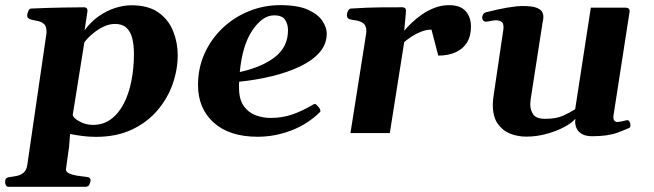

<svg xmlns="http://www.w3.org/2000/svg" viewBox="-72 -515 2531 743"><path d="M-39.1 208Q-45.9 208 -49.1 201.9Q-52.2 195.8 -52.2 190.4Q-52.2 177.7 -47.1 174.3Q-42 170.9 -32.7 169.9Q-20.5 168.5 -6.3 165.5Q7.8 162.6 19.3 153.1Q30.8 143.6 33.7 122.6L106.9 -379.9Q107.4 -383.3 107.7 -386.5Q107.9 -389.6 107.9 -392.6Q107.9 -414.1 97.9 -422.6Q87.9 -431.2 74.2 -433.6Q60.5 -436 49.3 -439Q42.5 -440.9 37.8 -444.3Q33.2 -447.8 33.2 -455.6Q33.2 -459.5 36.9 -470.5Q40.5 -481.4 48.3 -481.9Q116.7 -484.9 170.9 -485.8Q225.1 -486.8 254.4 -486.8Q258.3 -486.8 262.5 -483.9Q266.6 -481 266.6 -472.2L255.4 -397.9Q280.3 -431.6 311 -452.9Q341.8 -474.1 374.5 -484.4Q407.2 -494.6 436.5 -494.6Q502 -494.6 541.3 -466.6Q580.6 -438.5 598.1 -394.3Q615.7 -350.1 615.7 -301.8Q615.7 -245.1 595.9 -189.2Q576.2 -133.3 536.6 -87.2Q497.1 -41 437.7 -13.2Q378.4 14.6 299.3 14.6Q273.9 14.6 248.5 11.5Q223.1 8.3 199.2 3.4L195.3 52.7L183.1 140.6Q183.1 150.4 195.8 156.2Q208.5 162.1 227.3 165Q246.1 168 264.6 169.9Q278.8 171.4 278.8 183.1Q278.8 186.5 274.7 197.3Q270.5 208 258.8 208ZM288.1 -31.7Q327.6 -31.7 357.4 -53.7Q387.2 -75.7 407 -114Q426.8 -152.3 436.5 -201.9Q446.3 -251.5 446.3 -306.2Q446.3 -341.8 439.5 -367.9Q432.6 -394 416.7 -408.2Q400.9 -422.4 373 -422.4Q350.6 -422.4 327.9 -411.4Q305.2 -400.4 285.9 -384Q266.6 -367.7 254.4 -351.1L209.5 -70.3Q210.4 -59.1 234.9 -45.4Q259.3 -31.7 288.1 -31.7Z M1192.4 -385.3Q1192.4 -344.2 1165 -312.7Q1137.7 -281.2 1090.1 -258.3Q1042.5 -235.4 981.7 -220.5Q920.9 -205.6 853.5 -198.7Q853 -193.4 853 -187.5Q853 -181.6 853 -175.8Q853 -130.4 871.3 -104.7Q889.6 -79.1 917.7 -68.8Q945.8 -58.6 974.6 -58.6Q1020.5 -58.6 1059.1 -72Q1097.7 -85.4 1139.2 -109.9Q1141.1 -110.8 1142.8 -111.8Q1144.5 -112.8 1146.5 -112.8Q1150.4 -112.8 1158.9 -103Q1167.5 -93.3 1167.5 -87.4Q1167.5 -86.9 1167.7 -86.4Q1168 -85.9 1168 -85.4Q1168 -83.5 1167 -82.3Q1166 -81.1 1165 -80.1Q1118.2 -34.2 1054.9 -10Q991.7 14.2 924.8 14.2Q815.9 14.2 755.1 -40.5Q694.3 -95.2 694.3 -186Q694.3 -252 719.7 -308.1Q745.1 -364.3 789.3 -406.2Q833.5 -448.2 891.1 -471.7Q948.7 -495.1 1013.2 -495.1Q1080.6 -495.1 1119.9 -477.3Q1159.2 -459.5 1175.8 -433.8Q1192.4 -408.2 1192.4 -385.3ZM988.8 -455.6Q943.8 -455.6 904.8 -397.9Q865.7 -340.3 856 -236.3Q941.4 -254.9 991.9 -294.2Q1042.5 -333.5 1042.5 -398.4Q1042.5 -421.4 1031.2 -438.5Q1020 -455.6 988.8 -455.6Z M1492.2 -396Q1503.4 -409.7 1521 -426.5Q1538.6 -443.4 1561 -459Q1583.5 -474.6 1610.1 -484.9Q1636.7 -495.1 1665.5 -495.1Q1709.5 -495.1 1730 -471.9Q1750.5 -448.7 1750.5 -412.6Q1750.5 -374.5 1734.6 -349.6Q1718.8 -324.7 1690.2 -312.3Q1661.6 -299.8 1624 -299.8L1597.7 -400.4Q1578.1 -400.4 1558.1 -392.6Q1538.1 -384.8 1521 -373.5Q1503.9 -362.3 1492.2 -352.1L1436.5 0H1284.2L1344.2 -379.9Q1345.7 -388.2 1345.7 -394Q1345.7 -416.5 1333.7 -425Q1321.8 -433.6 1306.2 -435.8Q1290.5 -438 1279.8 -440.9Q1270.5 -445.3 1270.5 -455.6Q1270.5 -465.3 1275.1 -473.4Q1279.8 -481.4 1285.6 -481.9Q1354 -486.3 1405.8 -486.6Q1457.5 -486.8 1486.8 -486.8Q1490.7 -486.8 1494.9 -483.9Q1499 -481 1499 -472.2Q1499 -472.2 1497.6 -453.9Q1496.1 -435.5 1492.2 -396Z M1964.4 13.7Q1930.7 13.7 1901.1 1.7Q1871.6 -10.3 1853.3 -37.4Q1835 -64.5 1835 -108.9Q1835 -126 1838.9 -150.4L1876 -401.4Q1876.5 -404.8 1876.5 -410.2Q1876.5 -426.3 1867.9 -431.4Q1859.4 -436.5 1847.7 -436.5Q1837.4 -436.5 1826.2 -433.8Q1814.9 -431.2 1808.1 -431.2Q1796.4 -431.2 1793.9 -445.3Q1793 -450.7 1796.6 -457.8Q1800.3 -464.8 1808.1 -467.3Q1903.3 -491.7 1951.7 -491.7Q1984.9 -491.7 2002 -485.8Q2019 -480 2024.9 -470.5Q2030.8 -460.9 2030.8 -450.2Q2030.8 -440.9 2028.6 -431.9Q2026.4 -422.9 2025.9 -416L1981.9 -133.3Q1981.4 -127.9 1980.7 -122.1Q1980 -116.2 1980 -110.8Q1980 -88.9 1991.7 -72Q2003.4 -55.2 2037.6 -55.2Q2080.1 -55.2 2106.2 -66.9Q2132.3 -78.6 2153.8 -92.3L2214.4 -485.4H2348.6Q2364.7 -485.4 2364.7 -471.7L2302.2 -68.8Q2300.3 -55.2 2304.9 -49.1Q2309.6 -43 2315.9 -43Q2322.8 -43 2332.3 -44.9Q2341.8 -46.9 2351.1 -49.3Q2359.4 -51.8 2363.5 -45.2Q2367.7 -38.6 2367.7 -31.2Q2367.7 -27.8 2366.9 -24.7Q2366.2 -21.5 2363.8 -20.5Q2354.5 -15.6 2317.6 -1.7Q2280.8 12.2 2219.2 12.2Q2196.3 12.2 2181.6 4.4Q2167 -3.4 2160.4 -16.1Q2153.8 -28.8 2153.8 -43.5Q2153.8 -46.4 2154.1 -49.6Q2154.3 -52.7 2154.8 -55.7Q2142.1 -40 2112.3 -23.9Q2082.5 -7.8 2043.7 2.9Q2004.9 13.7 1964.4 13.7Z"/></svg>

Font: Gelasio
Style: Italic
Weight: 400
Italic angle: -8.5°
Designer: Eben Sorkin
Foundry: Eben Sorkin
Version: Version 1.008